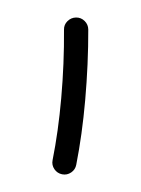

<svg xmlns="http://www.w3.org/2000/svg" viewBox="-33 -713 232 317"><g transform="rotate(5 83.5 -555.0)"><path d="M80.9 -424.5Q89.1 -423.6 95.6 -428.9Q102 -434.1 102.8 -442.3Q108.2 -492.4 108.2 -549.8Q108.2 -579.5 106.9 -609.2Q105.6 -638.9 103.1 -666.4Q102.3 -674.6 95.9 -679.9Q89.5 -685.2 81.3 -684.4Q73.1 -683.5 67.7 -677.2Q62.3 -670.8 63.2 -662.7Q68.5 -606.9 68.5 -549.8Q68.5 -494.4 63.2 -446.4Q62.3 -438.2 67.5 -431.8Q72.8 -425.4 80.9 -424.5Z"/></g></svg>

Font: Mikhak VF
Style: Regular
Weight: 100
Designer: Amin Abedi
Version: Version 3.001